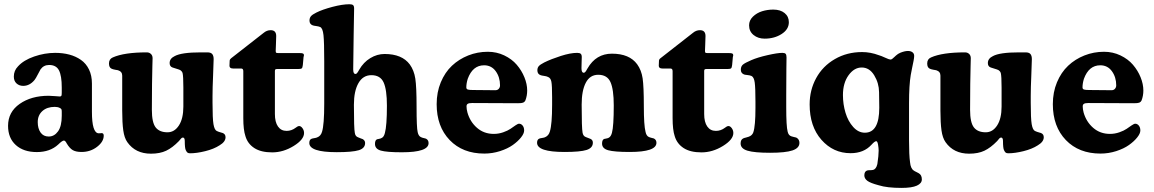

<svg xmlns="http://www.w3.org/2000/svg" viewBox="-20 -728 5584 929"><path d="M46.9 -357.4Q46.9 -386.2 66.9 -406.7Q94.2 -437 145.3 -454.6Q196.3 -472.2 247.1 -472.2Q284.2 -472.2 315.4 -463.9Q346.7 -455.6 371.6 -438.2Q396.5 -420.9 410.6 -391.8Q424.8 -362.8 424.8 -323.7V-187Q424.8 -85.9 456.5 -83Q460.4 -82.5 465.8 -83.3Q471.2 -84 472.7 -84Q481.9 -83 481.9 -71.8Q481.9 -42.5 449.7 -17.6Q417.5 7.3 374.5 7.3Q347.7 7.3 332.3 -1.5Q316.9 -10.3 302.7 -34.2Q295.9 -47.9 289.1 -47.9Q281.2 -47.9 261.7 -28.8Q222.2 7.8 158.2 7.8Q94.2 7.8 56.6 -26.1Q19 -60.1 19 -119.1Q19 -186 75.2 -225.3Q131.3 -264.6 215.3 -264.6Q226.6 -264.6 246.1 -262.9Q265.6 -261.2 269 -261.2Q275.4 -261.2 277.1 -264.6Q278.8 -268.1 278.8 -280.8V-304.7Q278.8 -361.3 265.4 -387.5Q252 -413.6 217.8 -413.6Q191.4 -413.6 176.3 -392.6Q173.3 -388.2 163.3 -368.4Q153.3 -348.6 147 -340.8Q123.5 -312.5 92.3 -312.5Q72.8 -312.5 59.8 -324.5Q46.9 -336.4 46.9 -357.4ZM278.8 -168V-187Q278.8 -195.3 277.3 -199Q275.9 -202.6 269.5 -205.6Q259.8 -210.9 245.1 -210.9Q207.5 -210.9 185.1 -190.7Q162.6 -170.4 162.6 -137.2Q162.6 -106.4 176.3 -86.9Q189.9 -67.4 215.8 -67.4Q242.7 -67.4 260.7 -92.3Q278.8 -117.2 278.8 -168Z M1008.3 -264.2V-230Q1008.3 -154.3 1012.9 -127Q1017.6 -99.6 1028.8 -94.2Q1033.7 -91.8 1038.8 -90.1Q1043.9 -88.4 1049.3 -86.9Q1054.7 -85.4 1057.6 -84.5Q1071.3 -79.1 1071.3 -64Q1071.3 -42 1042.5 -24.9Q1014.6 -6.8 973.1 3.4Q931.6 13.7 899.9 13.7Q891.6 13.7 887.5 10.7Q883.3 7.8 878.9 -1.5Q874 -11.2 874 -45.9Q874 -62.5 864.7 -62.5Q862.3 -62.5 859.9 -61Q857.4 -59.6 856 -57.6Q854.5 -55.7 851.1 -51.8Q847.7 -47.9 845.7 -45.4Q814.5 -13.2 784.2 1.2Q753.9 15.6 710.4 15.6Q635.3 15.6 596.2 -40Q581.5 -60.5 576.4 -97.4Q571.3 -134.3 571.3 -192.4V-362.3Q571.3 -381.8 550.8 -388.2Q548.3 -388.7 537.1 -390.6Q525.9 -392.6 520 -395.5Q507.3 -400.9 507.3 -420.9Q507.3 -442.4 525.9 -450.2Q581.1 -474.6 690.4 -474.6Q702.1 -474.6 710.2 -467Q718.3 -459.5 718.3 -446.3Q718.3 -440.9 717.3 -409.7Q716.3 -378.4 715.6 -321.3Q714.8 -264.2 714.8 -196.3Q714.8 -134.8 733.4 -111.3Q752 -87.9 790.5 -87.9Q824.2 -87.9 845.7 -121.1Q867.2 -154.3 867.2 -212.4V-304.2Q867.2 -359.9 863.3 -375Q861.3 -380.4 857.9 -384Q854.5 -387.7 852.1 -388.9Q849.6 -390.1 844.2 -392.1Q817.4 -400.4 814.9 -401.4Q800.8 -406.2 800.8 -422.9Q800.8 -444.8 825.2 -456.5Q857.9 -474.6 951.2 -474.6H983.4Q1000 -474.6 1006.8 -466.6Q1013.7 -458.5 1013.7 -441.9Q1013.7 -422.9 1011 -362.3Q1008.3 -301.8 1008.3 -264.2Z M1310.1 -176.3Q1310.1 -137.2 1325 -116Q1339.8 -94.7 1366.7 -94.7Q1390.6 -94.7 1410.6 -109.9Q1412.1 -110.8 1414.8 -112.8Q1417.5 -114.7 1419.2 -115.7Q1420.9 -116.7 1423.1 -117.4Q1425.3 -118.2 1427.2 -118.2Q1436 -118.2 1443.6 -107.7Q1451.2 -97.2 1451.2 -84.5Q1451.2 -52.7 1400.9 -21.7Q1350.6 9.3 1296.9 9.3Q1242.7 9.3 1210.4 -11.7Q1178.2 -32.7 1167.5 -69.3Q1157.2 -99.6 1157.2 -156.7V-383.8Q1157.2 -396.5 1147 -396.5H1107.9Q1090.3 -396.5 1090.3 -409.7Q1090.3 -423.8 1091.3 -434.6Q1092.3 -441.9 1098.6 -446.3L1255.4 -568.8Q1271 -582 1289.6 -582Q1316.4 -582 1316.4 -553.7Q1316.4 -543.9 1315.2 -513.7Q1314 -483.4 1314 -481.9Q1314 -474.1 1316.4 -472.7Q1318.8 -471.2 1328.1 -471.2H1430.2Q1441.9 -471.2 1446.3 -469Q1450.7 -466.8 1450.7 -460.9Q1450.7 -460.4 1450 -457Q1449.2 -453.6 1448.7 -451.7L1445.3 -413.6Q1443.8 -399.9 1439.7 -397Q1435.5 -394 1420.9 -394H1319.8Q1314 -394 1312 -391.8Q1310.1 -389.6 1310.1 -383.8Z M1548.8 -227.1V-431.2Q1548.8 -524.4 1545.2 -558.1Q1541.5 -591.8 1529.3 -597.2Q1521.5 -600.6 1509.5 -602.1Q1497.6 -603.5 1492.7 -605.5Q1477.5 -611.3 1477.5 -628.4Q1477.5 -641.1 1484.4 -649.4Q1491.2 -657.7 1511.2 -667.5Q1540.5 -682.1 1588.6 -694.8Q1636.7 -707.5 1670.9 -707.5Q1683.1 -707.5 1688.2 -703.4Q1693.4 -699.2 1693.4 -687Q1693.4 -681.2 1691.2 -559.1Q1689 -437 1689 -392.1Q1689 -370.1 1699.7 -370.1Q1702.1 -370.1 1704.1 -371.1Q1706.1 -372.1 1708.7 -375.7Q1711.4 -379.4 1712.9 -381.8Q1714.4 -384.3 1718.3 -391.1Q1738.8 -426.8 1771.7 -446.8Q1804.7 -466.8 1840.8 -466.8Q1925.3 -466.8 1962.9 -416Q1983.4 -387.7 1989.5 -347.7Q1995.6 -307.6 1995.6 -213.4Q1995.6 -108.9 2001 -88.4Q2004.9 -69.8 2016.6 -64.5Q2020.5 -62.5 2024.7 -61.3Q2028.8 -60.1 2033.7 -59.1Q2038.6 -58.1 2041 -57.1Q2053.7 -50.8 2053.7 -35.6Q2053.7 8.8 1924.8 8.8Q1851.1 8.8 1822.8 0.7Q1794.4 -7.3 1794.4 -31.7Q1794.4 -50.3 1804.7 -54.2Q1806.6 -54.7 1814.5 -56.2Q1822.3 -57.6 1826.7 -60.5Q1837.4 -64.9 1842.3 -84.5Q1852.1 -119.6 1852.1 -216.8Q1852.1 -293.9 1836.2 -329.1Q1820.3 -364.3 1776.9 -364.3Q1736.3 -364.3 1714.4 -325.9Q1692.4 -287.6 1692.4 -221.2Q1692.4 -105.5 1696.8 -85Q1699.2 -67.9 1712.9 -63.5Q1717.8 -61 1724.9 -58.6Q1731.9 -56.2 1735.4 -54.7Q1746.6 -47.9 1746.6 -36.1Q1746.6 -10.7 1716.1 -1.2Q1685.5 8.3 1609.4 8.3Q1476.6 8.3 1476.6 -36.1Q1476.6 -52.2 1486.8 -56.2Q1490.7 -58.1 1500.7 -59.6Q1510.7 -61 1515.1 -63.5Q1532.2 -69.8 1538.1 -90.3Q1548.8 -123.5 1548.8 -227.1Z M2340.3 -477.5Q2382.8 -477.5 2419.7 -460Q2456.5 -442.4 2480.2 -414.8Q2503.9 -387.2 2517.3 -354.2Q2530.8 -321.3 2530.8 -290Q2530.8 -264.6 2522 -241.7Q2518.6 -234.4 2511.2 -231.4Q2503.9 -228.5 2485.8 -228.5L2264.2 -229.5Q2249.5 -229.5 2243.4 -225.8Q2237.3 -222.2 2237.3 -213.4Q2237.3 -199.7 2241.7 -183.6Q2254.4 -138.7 2288.1 -109.4Q2321.8 -80.1 2369.1 -80.1Q2392.6 -80.1 2414.8 -87.9Q2437 -95.7 2450 -104.7Q2462.9 -113.8 2474.4 -121.6Q2485.8 -129.4 2491.2 -129.4Q2501.5 -129.4 2508.8 -120.4Q2516.1 -111.3 2516.1 -96.7Q2516.1 -82 2501 -63Q2485.8 -43.9 2461.2 -26.4Q2436.5 -8.8 2399.4 3.2Q2362.3 15.1 2323.2 15.1Q2218.8 15.1 2155.8 -50.3Q2092.8 -115.7 2092.8 -224.1Q2092.8 -281.7 2112.8 -329.8Q2132.8 -377.9 2166.7 -409.9Q2200.7 -441.9 2245.6 -459.7Q2290.5 -477.5 2340.3 -477.5ZM2375.5 -291.5Q2386.7 -291 2393.1 -298.1Q2399.4 -305.2 2399.4 -314.9Q2399.4 -354.5 2378.7 -383.3Q2357.9 -412.1 2322.3 -412.1Q2267.1 -412.1 2243.2 -346.7Q2236.3 -324.7 2236.3 -305.2Q2236.3 -296.9 2243.9 -294.7Q2251.5 -292.5 2269 -292.5Z M2651.4 -220.7V-256.8Q2651.4 -314.5 2647.9 -332.5Q2644.5 -350.6 2631.8 -355.5Q2624 -359.4 2612.3 -360.8Q2600.6 -362.3 2595.7 -364.3Q2580.1 -369.6 2580.1 -387.7Q2580.1 -399.9 2586.7 -407.7Q2593.3 -415.5 2613.3 -425.8Q2647 -442.4 2693.6 -457.3Q2740.2 -472.2 2772.5 -472.2Q2784.7 -472.2 2789.8 -467.8Q2794.9 -463.4 2794.9 -451.7Q2794.9 -442.9 2794.2 -427.5Q2793.5 -412.1 2793.5 -397.9Q2793.5 -376 2804.2 -376Q2807.6 -376 2810.3 -378.4Q2813 -380.9 2814.9 -383.5Q2816.9 -386.2 2820.8 -393.6Q2822.3 -395.5 2822.8 -397Q2863.8 -468.3 2940.9 -468.3Q3025.4 -468.3 3063 -417Q3083.5 -388.7 3089.4 -348.9Q3095.2 -309.1 3095.2 -214.4Q3095.2 -121.6 3103.5 -89.8Q3107.4 -70.8 3119.1 -65.4Q3124 -63 3132.3 -61Q3140.6 -59.1 3143.6 -58.1Q3156.2 -51.8 3156.2 -37.1Q3156.2 7.3 3026.9 7.3Q2952.6 7.3 2922.9 -1Q2893.1 -9.3 2893.1 -33.2Q2893.1 -51.8 2903.3 -55.7Q2904.3 -56.2 2912.8 -57.6Q2921.4 -59.1 2925.3 -61.5Q2936 -66.9 2940.9 -85.4Q2949.7 -117.2 2949.7 -217.8Q2949.7 -295.4 2933.8 -330.8Q2918 -366.2 2874.5 -366.2Q2834.5 -366.2 2814.5 -327.9Q2794.4 -289.6 2794.4 -222.2Q2794.4 -108.9 2798.8 -85.9Q2801.8 -68.8 2815.4 -64.5Q2818.8 -63 2826.2 -60.3Q2833.5 -57.6 2837.9 -55.7Q2848.6 -50.3 2848.6 -37.6Q2848.6 -12.2 2818.1 -2.4Q2787.6 7.3 2711.4 7.3Q2578.6 7.3 2578.6 -37.1Q2578.6 -52.7 2588.9 -57.1Q2592.8 -59.1 2603.3 -60.5Q2613.8 -62 2618.2 -64.5Q2634.8 -71.8 2640.6 -91.8Q2651.4 -127 2651.4 -220.7Z M3387.2 -176.3Q3387.2 -137.2 3402.1 -116Q3417 -94.7 3443.8 -94.7Q3467.8 -94.7 3487.8 -109.9Q3489.3 -110.8 3491.9 -112.8Q3494.6 -114.7 3496.3 -115.7Q3498 -116.7 3500.2 -117.4Q3502.4 -118.2 3504.4 -118.2Q3513.2 -118.2 3520.8 -107.7Q3528.3 -97.2 3528.3 -84.5Q3528.3 -52.7 3478 -21.7Q3427.7 9.3 3374 9.3Q3319.8 9.3 3287.6 -11.7Q3255.4 -32.7 3244.6 -69.3Q3234.4 -99.6 3234.4 -156.7V-383.8Q3234.4 -396.5 3224.1 -396.5H3185.1Q3167.5 -396.5 3167.5 -409.7Q3167.5 -423.8 3168.5 -434.6Q3169.4 -441.9 3175.8 -446.3L3332.5 -568.8Q3348.1 -582 3366.7 -582Q3393.6 -582 3393.6 -553.7Q3393.6 -543.9 3392.3 -513.7Q3391.1 -483.4 3391.1 -481.9Q3391.1 -474.1 3393.6 -472.7Q3396 -471.2 3405.3 -471.2H3507.3Q3519 -471.2 3523.4 -469Q3527.8 -466.8 3527.8 -460.9Q3527.8 -460.4 3527.1 -457Q3526.4 -453.6 3525.9 -451.7L3522.5 -413.6Q3521 -399.9 3516.8 -397Q3512.7 -394 3498 -394H3397Q3391.1 -394 3389.2 -391.8Q3387.2 -389.6 3387.2 -383.8Z M3604.5 -605.5Q3604.5 -629.4 3623 -647.5Q3641.6 -665.5 3667.5 -673.6Q3693.4 -681.6 3721.7 -681.6Q3755.9 -681.6 3776.4 -664.8Q3796.9 -647.9 3796.9 -620.6Q3796.9 -585.9 3762 -563.5Q3727.1 -541 3679.7 -541Q3647.9 -541 3626.2 -558.6Q3604.5 -576.2 3604.5 -605.5ZM3635.3 -205.6V-236.8Q3635.3 -302.2 3631.8 -328.4Q3628.4 -354.5 3616.2 -360.4Q3608.4 -363.8 3595.9 -365Q3583.5 -366.2 3580.1 -367.7Q3564.5 -374 3564.5 -390.6Q3564.5 -406.7 3574.5 -415.3Q3584.5 -423.8 3615.2 -437Q3645.5 -450.2 3693.8 -461.2Q3742.2 -472.2 3765.6 -472.2Q3777.3 -472.2 3781.5 -467.3Q3785.6 -462.4 3785.6 -450.2Q3785.6 -443.8 3784.9 -396.5Q3784.2 -349.1 3784.2 -266.1V-209.5Q3784.2 -116.7 3791 -91.3Q3794.9 -72.8 3809.1 -68.4Q3814 -66.4 3822 -64.9Q3830.1 -63.5 3834.5 -61.5Q3848.1 -53.2 3848.1 -36.6Q3848.1 -11.7 3814.5 -0.2Q3780.8 11.2 3706.1 11.2Q3630.9 11.2 3597.2 1.2Q3563.5 -8.8 3563.5 -33.7Q3563.5 -52.2 3575.7 -58.1Q3580.1 -60.5 3589.4 -62.5Q3598.6 -64.5 3602.5 -66.4Q3619.6 -72.3 3625 -87.9Q3635.3 -118.7 3635.3 -205.6Z M4288.1 -439.9Q4292.5 -439.9 4296.4 -442.6Q4300.3 -445.3 4306.4 -451.2Q4312.5 -457 4315.4 -459.5Q4324.2 -467.8 4336.9 -473.1Q4357.9 -481.4 4373 -481.4Q4386.7 -481.4 4395 -475.1Q4403.3 -468.8 4403.3 -457.5Q4403.3 -449.2 4400.4 -434.1Q4397.5 -418.9 4393.1 -398.4Q4388.7 -377.9 4386.7 -365.2Q4378.4 -315.9 4378.4 -228.5V-48.3Q4378.4 22 4383.3 57.1Q4386.2 87.9 4401.4 97.2Q4404.8 100.1 4413.1 103.8Q4421.4 107.4 4424.8 109.9Q4440.4 118.2 4440.4 140.1Q4440.4 159.2 4416.3 170.2Q4392.1 181.2 4342.3 181.2Q4272 181.2 4231.9 168.5Q4190.9 157.7 4176.5 146.7Q4162.1 135.7 4162.1 120.6Q4162.1 102.1 4174.8 97.2Q4180.7 95.2 4189 95.5Q4197.3 95.7 4203.6 94.2Q4219.2 91.3 4225.1 65.9Q4231.4 24.9 4231.4 0.5Q4231.4 -11.2 4228.5 -28.1Q4225.6 -44.9 4219.7 -44.9Q4212.4 -44.9 4196.8 -27.8Q4159.7 13.2 4095.7 13.2Q4011.7 13.2 3954.6 -51.5Q3897.5 -116.2 3897.5 -222.7Q3897.5 -292.5 3929.2 -350.3Q3960.9 -408.2 4019.5 -442.1Q4078.1 -476.1 4151.4 -476.1Q4191.9 -476.1 4232.4 -460.9Q4243.2 -458 4262.7 -449Q4282.2 -439.9 4288.1 -439.9ZM4149.4 -401.4Q4112.8 -401.4 4085.7 -363.8Q4058.6 -326.2 4058.6 -268.1Q4058.6 -223.6 4071 -182.4Q4083.5 -141.1 4108.4 -113.5Q4133.3 -85.9 4164.6 -85.9Q4234.4 -85.9 4234.4 -206.5L4233.4 -282.2Q4232.9 -325.7 4210 -363.5Q4187 -401.4 4149.4 -401.4Z M4967.3 -264.2V-230Q4967.3 -154.3 4971.9 -127Q4976.6 -99.6 4987.8 -94.2Q4992.7 -91.8 4997.8 -90.1Q5002.9 -88.4 5008.3 -86.9Q5013.7 -85.4 5016.6 -84.5Q5030.3 -79.1 5030.3 -64Q5030.3 -42 5001.5 -24.9Q4973.6 -6.8 4932.1 3.4Q4890.6 13.7 4858.9 13.7Q4850.6 13.7 4846.4 10.7Q4842.3 7.8 4837.9 -1.5Q4833 -11.2 4833 -45.9Q4833 -62.5 4823.7 -62.5Q4821.3 -62.5 4818.8 -61Q4816.4 -59.6 4814.9 -57.6Q4813.5 -55.7 4810.1 -51.8Q4806.6 -47.9 4804.7 -45.4Q4773.4 -13.2 4743.2 1.2Q4712.9 15.6 4669.4 15.6Q4594.2 15.6 4555.2 -40Q4540.5 -60.5 4535.4 -97.4Q4530.3 -134.3 4530.3 -192.4V-362.3Q4530.3 -381.8 4509.8 -388.2Q4507.3 -388.7 4496.1 -390.6Q4484.9 -392.6 4479 -395.5Q4466.3 -400.9 4466.3 -420.9Q4466.3 -442.4 4484.9 -450.2Q4540 -474.6 4649.4 -474.6Q4661.1 -474.6 4669.2 -467Q4677.2 -459.5 4677.2 -446.3Q4677.2 -440.9 4676.3 -409.7Q4675.3 -378.4 4674.6 -321.3Q4673.8 -264.2 4673.8 -196.3Q4673.8 -134.8 4692.4 -111.3Q4710.9 -87.9 4749.5 -87.9Q4783.2 -87.9 4804.7 -121.1Q4826.2 -154.3 4826.2 -212.4V-304.2Q4826.2 -359.9 4822.3 -375Q4820.3 -380.4 4816.9 -384Q4813.5 -387.7 4811 -388.9Q4808.6 -390.1 4803.2 -392.1Q4776.4 -400.4 4773.9 -401.4Q4759.8 -406.2 4759.8 -422.9Q4759.8 -444.8 4784.2 -456.5Q4816.9 -474.6 4910.2 -474.6H4942.4Q4959 -474.6 4965.8 -466.6Q4972.7 -458.5 4972.7 -441.9Q4972.7 -422.9 4970 -362.3Q4967.3 -301.8 4967.3 -264.2Z M5321.8 -477.5Q5364.3 -477.5 5401.1 -460Q5438 -442.4 5461.7 -414.8Q5485.4 -387.2 5498.8 -354.2Q5512.2 -321.3 5512.2 -290Q5512.2 -264.6 5503.4 -241.7Q5500 -234.4 5492.7 -231.4Q5485.4 -228.5 5467.3 -228.5L5245.6 -229.5Q5231 -229.5 5224.9 -225.8Q5218.8 -222.2 5218.8 -213.4Q5218.8 -199.7 5223.1 -183.6Q5235.8 -138.7 5269.5 -109.4Q5303.2 -80.1 5350.6 -80.1Q5374 -80.1 5396.2 -87.9Q5418.5 -95.7 5431.4 -104.7Q5444.3 -113.8 5455.8 -121.6Q5467.3 -129.4 5472.7 -129.4Q5482.9 -129.4 5490.2 -120.4Q5497.6 -111.3 5497.6 -96.7Q5497.6 -82 5482.4 -63Q5467.3 -43.9 5442.6 -26.4Q5418 -8.8 5380.9 3.2Q5343.8 15.1 5304.7 15.1Q5200.2 15.1 5137.2 -50.3Q5074.2 -115.7 5074.2 -224.1Q5074.2 -281.7 5094.2 -329.8Q5114.3 -377.9 5148.2 -409.9Q5182.1 -441.9 5227.1 -459.7Q5272 -477.5 5321.8 -477.5ZM5356.9 -291.5Q5368.2 -291 5374.5 -298.1Q5380.9 -305.2 5380.9 -314.9Q5380.9 -354.5 5360.1 -383.3Q5339.4 -412.1 5303.7 -412.1Q5248.5 -412.1 5224.6 -346.7Q5217.8 -324.7 5217.8 -305.2Q5217.8 -296.9 5225.3 -294.7Q5232.9 -292.5 5250.5 -292.5Z"/></svg>

Font: Cooper*
Style: Bold
Weight: 700
Designer: Owen Earl
Foundry: indestructible type*
Version: Version 0.001